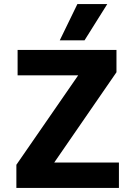

<svg xmlns="http://www.w3.org/2000/svg" viewBox="-20 -918 661 938"><path d="M393 -721H272L358 -898H504ZM561 0H60V-113L362 -550H66V-674H549V-565L245 -124H561Z"/></svg>

Font: Hind Kochi
Style: Bold
Weight: 700
Designer: Dhruvi Tolia
Foundry: Indian Type Foundry
Version: Version 0.702;PS 1.0;hotconv 1.0.81;makeotf.lib2.5.63406